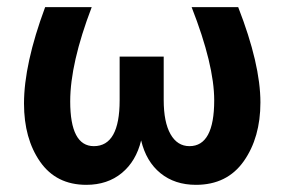

<svg xmlns="http://www.w3.org/2000/svg" viewBox="-20 -506 795 536"><path d="M314 -348H437V-227Q437 -165 456 -131.5Q475 -98 509 -98Q578 -98 578 -226Q578 -325 515 -486H645Q707 -327 707 -220Q707 -122 660.5 -56Q614 10 527 10Q468 10 428 -22.5Q388 -55 374 -114Q360 -56 320 -23Q280 10 221 10Q137 10 92 -54.5Q47 -119 47 -217Q47 -327 106 -486H236Q176 -329 176 -223Q176 -98 242 -98Q314 -98 314 -226Z"/></svg>

Font: Cantarell
Style: Bold
Weight: 700
Designer: Dave Crossland, Nikolaus Waxweiler, Florian Fecher, Jacques Le Bailly, Eben Sorkin, Alexei Vanyashin, Alexios Zavras, Em
Version: Version 0.303